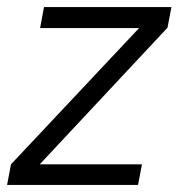

<svg xmlns="http://www.w3.org/2000/svg" viewBox="-28 -521 503 541"><path d="M-8 0 3 -58 364 -442H85L96 -501H455L444 -443L84 -58H372L361 0Z"/></svg>

Font: DM Sans 18pt Light
Style: Italic
Weight: 300
Italic angle: -10°
Designer: Colophon Foundry, Jonny Pinhorn
Foundry: Colophon Foundry
Version: Version 4.004;gftools[0.9.30]